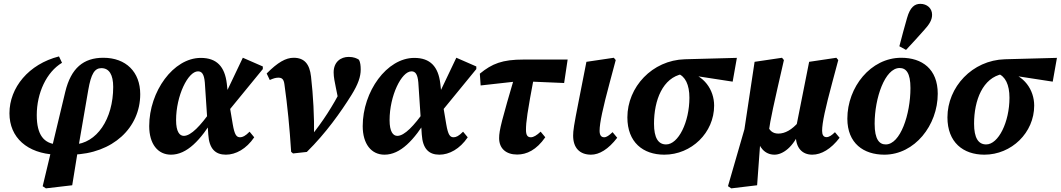

<svg xmlns="http://www.w3.org/2000/svg" viewBox="-20 -805 5624 1018"><path d="M223.4 193.7 362.9 177.3 394.7 -18.7 448 -327.9C463 -414.6 482 -443.7 517.7 -443.7C558.9 -443.7 580.2 -408.7 580.2 -344.1C580.2 -174.2 493.2 -43.6 370 -38.9L353.7 -39.7L362.1 15.1C579.7 9.9 723.5 -128.8 723.5 -305.7C723.5 -423.5 647.9 -498.7 527.8 -498.7C423.1 -498.7 356.5 -444.3 326 -317.9L206.3 182.4L223.4 193.7ZM275.8 15.1 295.3 -39.7 281.3 -39.2C213.5 -44.7 174.9 -88.4 174.9 -194.6C174.9 -311.8 226.4 -422.8 308.8 -472.1L292.8 -505.9C132.1 -465 30.1 -340.7 30.1 -204.4C30.1 -75.7 124.5 8.6 275.8 15.1Z M886.5 15.1C970.2 15.1 1042.9 -59.8 1117.7 -184.5H1124.5L1099 -218C1043.8 -139.2 992.8 -84.6 954.7 -84.6C932.3 -84.6 913.6 -106.3 913.6 -168C913.6 -297.8 976.9 -426.7 1029.6 -426.7C1049.5 -426.7 1062 -413.3 1066 -367.8L1084.3 -91.8C1089.1 -15.6 1122.2 15.1 1177.6 15.1C1229.8 15.1 1286 -15.1 1327.9 -77L1303.3 -106.8C1280.7 -83.6 1265.7 -77.2 1253.4 -77.2C1234.3 -77.2 1223.9 -88.5 1214 -146.5L1196.6 -250L1192.1 -274.9L1182.6 -361.3C1172 -451.7 1129.4 -498 1044.6 -498C899.1 -498 771.1 -320 771.1 -136.3C771.1 -42.2 816.4 15.1 886.5 15.1ZM1188.7 -213.1 1373.5 -438.8V-452.6L1267.5 -498.9L1155.2 -263.1L1188.7 -213.1Z M1523.7 0 1533.7 8.6 1606.8 0.6C1707.4 -98.3 1787.3 -211.3 1843.3 -301C1879.3 -358.7 1892.5 -398.9 1892.5 -436.1C1892.5 -456.7 1890.5 -475 1883.2 -488.2C1872.9 -495.3 1855.6 -503.3 1828.8 -503.3C1787.2 -503.3 1749 -477.3 1749 -420.9C1749 -395.8 1755.3 -367.6 1760.9 -339.6L1779.3 -249.3L1813.1 -373.2C1807.1 -361.3 1800.6 -350.6 1793.5 -337.3C1742.6 -241.2 1694.4 -163.6 1623 -76L1645.1 -79.1C1646.7 -189.2 1640.6 -298 1629.1 -399C1621.6 -466.1 1593.3 -498.7 1537.1 -498.7C1495.4 -498.7 1453 -474.7 1393.9 -415.4L1410.4 -380.8C1427.7 -388.6 1441.3 -393.2 1455.7 -393.2C1474.5 -393.2 1484.5 -385.6 1488.1 -357.7C1504.2 -243.5 1515.5 -128.9 1523.7 0Z M2018.5 15.1C2102.2 15.1 2174.9 -59.8 2249.7 -184.5H2256.5L2231 -218C2175.8 -139.2 2124.8 -84.6 2086.7 -84.6C2064.3 -84.6 2045.6 -106.3 2045.6 -168C2045.6 -297.8 2108.9 -426.7 2161.6 -426.7C2181.5 -426.7 2194 -413.3 2198 -367.8L2216.3 -91.8C2221.1 -15.6 2254.2 15.1 2309.6 15.1C2361.8 15.1 2418 -15.1 2459.9 -77L2435.3 -106.8C2412.7 -83.6 2397.7 -77.2 2385.4 -77.2C2366.3 -77.2 2355.9 -88.5 2346 -146.5L2328.6 -250L2324.1 -274.9L2314.6 -361.3C2304 -451.7 2261.4 -498 2176.6 -498C2031.1 -498 1903.1 -320 1903.1 -136.3C1903.1 -42.2 1948.4 15.1 2018.5 15.1ZM2320.7 -213.1 2505.5 -438.8V-452.6L2399.5 -498.9L2287.2 -263.1L2320.7 -213.1Z M2528.4 -351.9 2722.1 -373.5H2768.2L2971.1 -364.9L2989.7 -489.3H2756.6C2643 -489.3 2589.3 -467.7 2524.1 -414.4L2528.4 -351.9ZM2722 14.4C2772.5 14.4 2824.2 -9.6 2871.1 -77.2L2846.5 -106.9C2825.9 -87.5 2809.2 -77.2 2794.5 -77.2C2777.1 -77.2 2768.8 -88.1 2768.8 -116.6C2768.8 -157.5 2775.1 -206.3 2813.9 -411.3L2712.8 -413.8C2640.1 -165.9 2626.4 -114.8 2626.4 -72.5C2626.4 -17.1 2663.7 14.4 2722 14.4Z M3113.7 15.1C3157.2 15.1 3205.2 -13 3252.5 -74.6L3227.9 -104.3C3208.8 -86.3 3195.9 -77.2 3183.4 -77.2C3166.7 -77.2 3159.1 -89.6 3159.1 -111.6C3159.1 -153.3 3176.8 -233.4 3212.8 -367.5L3244.7 -486.6L3234.5 -498.7L3089.2 -477.2L3048.5 -270.2C3022.5 -138.8 3018.8 -111.8 3018.8 -85.8C3018.8 -21.4 3053.4 15.1 3113.7 15.1Z M3502.2 15.1C3646.2 15.1 3766.4 -101.4 3766.4 -245.2C3766.4 -328.5 3712.4 -407.8 3619.1 -424.4L3573.6 -414.7C3613 -400.9 3635.3 -356.2 3635.3 -286.8C3635.3 -157.9 3576.7 -39.2 3511.8 -39.2C3469.8 -39.2 3447.6 -74.3 3447.6 -149.2C3447.6 -273.6 3493.8 -393.2 3599.2 -412.8L3644.5 -406L3864.6 -372.1L3887 -498.2L3611.3 -490.8C3437.7 -485.8 3306.4 -343.4 3306.4 -182.6C3306.4 -50.4 3389.6 15.1 3502.2 15.1Z M3857.2 193.7 3994.3 177.3 4012.6 -72.5 4055.3 -103C4065.1 -175.3 4081.5 -246.8 4136.4 -486.6L4126.3 -498.7L3980.9 -477.2L3927 -119.6L3839.8 182.1L3857.2 193.7ZM4086.4 15.1C4128.8 15.1 4187.1 -23 4223.8 -117.4H4234.4L4215.5 -159.4C4178.6 -116.5 4142.2 -96.7 4106.8 -96.7C4077.1 -96.7 4057.7 -112.5 4047.9 -145.9L3994.5 -75.4C4002.8 -25.6 4034.6 15.1 4086.4 15.1ZM4286.7 15.1C4334.9 15.1 4386 -14.7 4431.6 -74.6L4407 -104.1C4390.3 -87.8 4376.3 -77.9 4362.1 -77.9C4346.1 -77.9 4338.9 -90.4 4338.9 -111.6C4338.9 -154.1 4356.3 -231.9 4392.7 -367.5L4424.6 -486.6L4414.4 -498.7L4270.1 -477.2L4202.9 -138.7L4204.5 -135.4C4201.2 -118.7 4199.5 -98.9 4199.5 -85.8C4199.5 -21.4 4232.9 15.1 4286.7 15.1Z M4668.9 15.1C4829.8 15.1 4952 -141.1 4952 -308C4952 -439.6 4868.5 -498.7 4758.6 -498.7C4596.4 -498.7 4472.7 -343 4472.7 -175.9C4472.7 -44.7 4559.3 15.1 4668.9 15.1ZM4676.3 -39.2C4643.1 -39.2 4617.4 -64.3 4617.4 -149.2C4617.4 -284.6 4671.8 -444.4 4749.8 -444.4C4783.9 -444.4 4807.3 -418.9 4807.3 -338.1C4807.3 -198.4 4753.7 -39.2 4676.3 -39.2ZM4748.5 -559.7 4783.9 -540.4C4817.8 -576.5 4849.1 -610.5 4880.8 -646.6C4908.8 -677.1 4922 -700.3 4922 -726.9C4922 -761.6 4894.5 -784.6 4859.8 -784.6C4829.9 -784.6 4805.6 -767.5 4789.3 -709.8C4775.7 -663.8 4761.6 -609.3 4748.5 -559.7Z M5199.2 15.1C5343.2 15.1 5463.4 -101.4 5463.4 -245.2C5463.4 -328.5 5409.4 -407.8 5316.1 -424.4L5270.6 -414.7C5310 -400.9 5332.3 -356.2 5332.3 -286.8C5332.3 -157.9 5273.7 -39.2 5208.8 -39.2C5166.8 -39.2 5144.6 -74.3 5144.6 -149.2C5144.6 -273.6 5190.8 -393.2 5296.2 -412.8L5341.5 -406L5561.6 -372.1L5584 -498.2L5308.3 -490.8C5134.7 -485.8 5003.4 -343.4 5003.4 -182.6C5003.4 -50.4 5086.6 15.1 5199.2 15.1Z"/></svg>

Font: Source Serif 4 Variable
Style: Italic
Weight: 400
Italic angle: -12°
Designer: Frank Grießhammer
Foundry: Adobe Systems Incorporated
Version: Version 4.004;hotconv 1.0.116;makeotfexe 2.5.65601